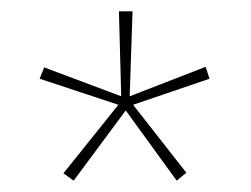

<svg xmlns="http://www.w3.org/2000/svg" viewBox="-20 -779 443 339"><path d="M214 -759 209 -609 343 -661 350 -640 215 -594 309 -474 292 -460 202 -584 110 -460 92 -473 189 -594 50 -640 58 -660 194 -609 190 -759Z"/></svg>

Font: Noto Sans Lao Looped Condensed Thin
Style: Regular
Weight: 100
Width: 3
Designer: Mark Frömberg, Ben Mitchell
Foundry: The Fontpad Ltd
Version: Version 1.002; ttfautohint (v1.8.4.7-5d5b)